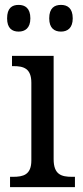

<svg xmlns="http://www.w3.org/2000/svg" viewBox="-20 -764 338 784"><path d="M229 -635C255 -635 277 -649 277 -689C277 -731 255 -744 229 -744C202 -744 181 -731 181 -689C181 -649 202 -635 229 -635ZM56 -635C82 -635 104 -649 104 -689C104 -731 82 -744 56 -744C29 -744 9 -731 9 -689C9 -649 29 -635 56 -635ZM21 0H286V-42H274C231 -42 199 -51 199 -114V-536H29V-494H35C76 -494 108 -485 108 -426V-109C108 -50 75 -42 33 -42H21Z"/></svg>

Font: Noto Serif Ethiopic SemiCondensed
Style: Regular
Weight: 400
Width: 4
Designer: Monotype Design Team
Foundry: Monotype Imaging Inc.
Version: Version 2.102